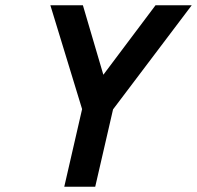

<svg xmlns="http://www.w3.org/2000/svg" viewBox="-20 -712 751 732"><path d="M343 0H225L293 -296L172 -692H296L374 -427L573 -692H711L411 -295Z"/></svg>

Font: Panefresco 800wt
Style: Italic
Weight: 800
Foundry: Campivisivi & Chank Co
Version: Version 1.001